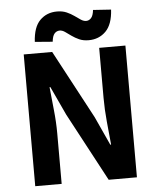

<svg xmlns="http://www.w3.org/2000/svg" viewBox="-57 -899 777 948"><g transform="rotate(-5 331.0 -425.0)"><path d="M79 0V-653H220L401 -314L466 -172H470Q465 -224 459 -286Q453 -348 453 -405V-653H583V0H443L262 -339L196 -481H192Q197 -428 203.5 -367Q210 -306 210 -250V0ZM405 -695Q378 -695 358 -704Q338 -713 322 -724.5Q306 -736 292.5 -745.5Q279 -755 266 -755Q251 -755 240.5 -743.5Q230 -732 227 -703L139 -710Q143 -783 176.5 -816.5Q210 -850 261 -850Q288 -850 308.5 -841Q329 -832 345 -820.5Q361 -809 374.5 -800Q388 -791 401 -791Q415 -791 425.5 -802.5Q436 -814 439 -842L528 -836Q524 -763 490 -729Q456 -695 405 -695Z"/></g></svg>

Font: Assistant ExtraLight
Style: Bold
Weight: 700
Version: Version 3.000